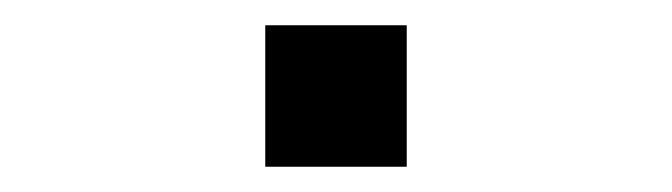

<svg xmlns="http://www.w3.org/2000/svg" viewBox="-20 -443 532 152"><path d="M302 -311H190V-423H302Z"/></svg>

Font: Shippori Antique
Style: Regular
Weight: 400
Designer: FONTDASU
Foundry: FONTDASU / Google Inc. / but / Adobe
Version: Version 2.001